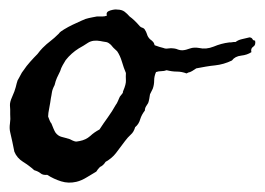

<svg xmlns="http://www.w3.org/2000/svg" viewBox="-41 -361 558 405"><path d="M485.4 -282.2Q490.2 -281.7 491.7 -278.3Q493.2 -275.4 497.1 -275.4Q499 -266.1 493.2 -262.5Q487.3 -258.8 489.3 -251Q480.5 -245.1 467.8 -243.7Q454.6 -242.2 448.2 -233.4Q431.2 -225.1 412.6 -223.1Q403.3 -222.2 393.3 -220.5Q383.3 -218.8 373 -216.8Q362.3 -209.5 359.9 -209Q356.4 -208.5 352.5 -206.1Q342.3 -210 332 -210Q321.8 -210 310.5 -212.9Q305.2 -210.9 299.3 -210.9Q293.5 -210.9 288.1 -209Q284.2 -200.2 284.2 -191.4Q284.2 -182.1 281.2 -173.8L275.4 -162.1L273.9 -152.8Q272.9 -147 271.5 -143.6Q269.5 -140.6 267.1 -136.7Q264.6 -132.8 264.6 -127.9Q257.8 -119.1 254.9 -109.9Q252 -99.1 244.1 -92.8Q241.2 -82.5 234.9 -77.1Q228.5 -71.3 222.7 -63.5Q211.9 -48.8 203.6 -38.1Q195.3 -27.3 181.6 -19.5Q176.8 -11.7 169.9 -8.8Q165 -3.9 162.1 1L142.6 12.7Q130.9 20 120.1 22.5Q103.5 26.4 87.9 21.5Q72.3 16.6 58.6 7.8Q49.3 8.8 44.4 4.4Q39.6 0.5 31.2 -2Q20.5 -11.7 7.8 -19.5Q-5.4 -27.8 -10.7 -41L-15.1 -62.5Q-17.1 -72.3 -19.5 -82Q-21.5 -90.3 -20 -100.6Q-18.6 -109.4 -19.5 -120.1Q-19.5 -125.5 -19.5 -130.1Q-19.5 -134.8 -20 -138.2Q-20.5 -145.5 -15.6 -156.2Q-12.7 -162.6 -10.7 -168Q-8.8 -173.3 -7.8 -177.2Q-6.8 -181.2 -5.9 -184.8Q-4.9 -188.5 -3.9 -191.4Q-2.4 -193.8 -1 -196.5Q0.5 -199.2 2 -202.1Q3.4 -205.1 5.1 -207.8Q6.8 -210.4 8.8 -212.9Q14.6 -221.7 22.5 -230.5Q30.3 -239.3 38.1 -247.1Q43.5 -254.4 48.8 -259.8Q57.6 -268.6 65.4 -274.4Q73.2 -280.3 83 -290Q85 -293 87.9 -294.9L93.8 -298.8Q103.5 -304.7 111.8 -308.6Q120.1 -312.5 130.9 -317.4Q140.1 -321.8 146 -322.8Q149.9 -323.7 154.1 -324.5Q158.2 -325.2 163.1 -326.2H174.8Q180.2 -326.2 184.6 -328.1Q181.6 -335.9 191.4 -338.9Q201.2 -341.8 206.1 -340.8Q215.8 -340.8 221.7 -336.4Q227.5 -332 232.4 -326.2Q242.2 -319.3 253.9 -305.7Q256.3 -303.2 258.8 -302.7Q261.2 -302.2 263.7 -299.8Q267.6 -293.9 269 -289.1Q270.5 -283.2 275.4 -278.3Q278.3 -276.4 281.2 -273.4Q284.2 -270.5 285.2 -265.6Q295.4 -261.7 303.7 -259.8Q308.1 -257.8 314 -258.8Q319.3 -259.8 326.2 -258.8Q330.6 -258.3 335 -256.3Q338.9 -254.9 343.8 -254.9Q351.1 -255.4 359.9 -258.8Q368.2 -261.7 378.9 -259.8Q393.6 -256.3 409.7 -262.7Q425.8 -269.5 442.4 -271.5Q447.3 -271.5 449.2 -272Q451.2 -272.5 456.1 -272.5Q460.9 -276.4 468.8 -278.3Q476.6 -280.3 485.4 -282.2ZM206.1 -252.9Q196.3 -261.7 194.8 -264.2Q192.9 -267.1 191.4 -267.6Q187 -272 181.6 -272.5Q178.7 -272.9 176 -273.4Q173.3 -273.9 170.9 -274.4Q155.3 -277.3 145 -271Q140.1 -267.6 135 -264.6Q129.9 -261.7 125 -258.8Q109.4 -249 97.7 -234.4Q94.7 -229.5 91.3 -223.6Q87.9 -217.8 85.9 -210.9Q82 -203.1 79.1 -196.8Q76.2 -190.4 74.2 -181.6Q69.3 -172.4 68.4 -165.5Q67.9 -162.1 67.4 -159.4Q66.9 -156.7 66.4 -154.3Q65.9 -149.4 64.9 -144.3Q64 -139.2 63 -133.8Q60.5 -121.6 60.5 -115.2Q61.5 -112.3 63.5 -107.4Q65.4 -102.5 67.4 -100.6Q69.3 -95.7 71.8 -89.8Q74.2 -84 76.2 -81.1Q81.5 -74.2 88.9 -72.3Q92.8 -71.3 97.2 -70.1Q101.6 -68.8 106.4 -67.4Q117.2 -61.5 121.1 -62.5Q126 -63.5 127 -63.5Q140.1 -65.9 149.4 -74.2Q157.7 -82 168.9 -87.9Q172.9 -93.8 177 -100.1Q181.2 -106.4 186 -112.8Q190.9 -119.6 195.1 -126.2Q199.2 -132.8 203.1 -139.6Q205.6 -142.6 208 -148.4Q209 -150.9 210 -153.1Q210.9 -155.3 211.9 -157.2Q218.8 -165.5 218.3 -166Q217.8 -166.5 218.8 -168.9Q225.1 -183.6 224.6 -191.4Q224.1 -199.2 224.6 -207Q222.2 -212.4 220.2 -218.3Q218.3 -224.1 216.3 -230.5Q212.4 -243.7 206.1 -252.9Z"/></svg>

Font: Taprom
Style: Regular
Weight: 400
Designer: Danh Hong
Version: Version 8.002; ttfautohint (v1.8.3)